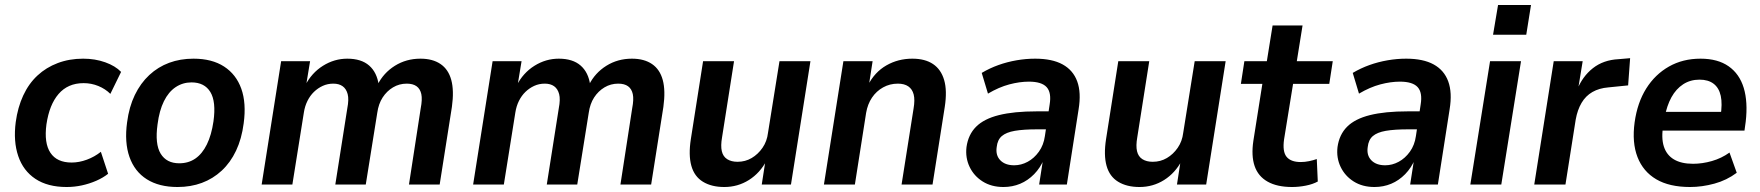

<svg xmlns="http://www.w3.org/2000/svg" viewBox="-20 -739 7050 769"><path d="M247 10Q171 10 122 -22.5Q73 -55 53 -114Q33 -173 43 -250Q51 -309 73 -356.5Q95 -404 130 -436.5Q165 -469 211.5 -486.5Q258 -504 313 -504Q361 -504 401.5 -489.5Q442 -475 465 -451L422 -363Q402 -383 374 -394.5Q346 -406 315 -406Q283 -406 258 -395Q233 -384 214.5 -362.5Q196 -341 184 -311Q172 -281 166 -241Q156 -166 182 -127Q208 -88 267 -88Q297 -88 328 -99.5Q359 -111 384 -131L413 -43Q393 -27 365.5 -15Q338 -3 308 3.5Q278 10 247 10Z M691 10Q617 10 568 -21Q519 -52 498.5 -110.5Q478 -169 489 -249Q497 -311 520 -358.5Q543 -406 578 -438.5Q613 -471 657.5 -487.5Q702 -504 755 -504Q829 -504 877.5 -472.5Q926 -441 946.5 -383.5Q967 -326 956 -245Q948 -183 925.5 -135.5Q903 -88 868 -55.5Q833 -23 788.5 -6.5Q744 10 691 10ZM698 -85Q735 -85 762.5 -104Q790 -123 808.5 -160.5Q827 -198 835 -253Q846 -332 822.5 -370.5Q799 -409 747 -409Q712 -409 683.5 -390Q655 -371 636.5 -333.5Q618 -296 611 -241Q600 -162 623.5 -123.5Q647 -85 698 -85Z M1028 0 1106 -494H1222L1206 -397L1202 -396Q1228 -447 1273.5 -475.5Q1319 -504 1371 -504Q1427 -504 1458.5 -476.5Q1490 -449 1497 -398L1492 -399Q1516 -447 1561.5 -475.5Q1607 -504 1664 -504Q1713 -504 1744.5 -482.5Q1776 -461 1787.5 -418.5Q1799 -376 1790 -311L1741 0H1618L1665 -305Q1672 -341 1667.5 -362Q1663 -383 1648.5 -393.5Q1634 -404 1609 -404Q1579 -404 1554 -389Q1529 -374 1512.5 -348.5Q1496 -323 1491 -287L1445 0H1323L1371 -305Q1378 -341 1372.5 -362Q1367 -383 1352.5 -393.5Q1338 -404 1315 -404Q1292 -404 1272.5 -395Q1253 -386 1237.5 -371Q1222 -356 1211.5 -335Q1201 -314 1197 -288L1151 0Z M1875 0 1953 -494H2069L2053 -397L2049 -396Q2075 -447 2120.5 -475.5Q2166 -504 2218 -504Q2274 -504 2305.5 -476.5Q2337 -449 2344 -398L2339 -399Q2363 -447 2408.5 -475.5Q2454 -504 2511 -504Q2560 -504 2591.5 -482.5Q2623 -461 2634.5 -418.5Q2646 -376 2637 -311L2588 0H2465L2512 -305Q2519 -341 2514.5 -362Q2510 -383 2495.5 -393.5Q2481 -404 2456 -404Q2426 -404 2401 -389Q2376 -374 2359.5 -348.5Q2343 -323 2338 -287L2292 0H2170L2218 -305Q2225 -341 2219.5 -362Q2214 -383 2199.5 -393.5Q2185 -404 2162 -404Q2139 -404 2119.5 -395Q2100 -386 2084.5 -371Q2069 -356 2058.5 -335Q2048 -314 2044 -288L1998 0Z M2881 10Q2830 10 2795.5 -11Q2761 -32 2749 -75Q2737 -118 2747 -182L2796 -494H2920L2872 -189Q2866 -155 2871 -133.5Q2876 -112 2892.5 -101.5Q2909 -91 2934 -91Q2965 -91 2990.5 -106Q3016 -121 3034 -147Q3052 -173 3056 -207L3102 -494H3226L3148 0H3031L3046 -97H3051Q3024 -46 2979.5 -18Q2935 10 2881 10Z M3280 0 3358 -494H3475L3460 -397H3456Q3483 -450 3530 -477Q3577 -504 3634 -504Q3685 -504 3717 -482.5Q3749 -461 3761.5 -418.5Q3774 -376 3764 -311L3715 0H3591L3639 -304Q3645 -339 3639.5 -360.5Q3634 -382 3618 -393Q3602 -404 3576 -404Q3544 -404 3517 -389Q3490 -374 3472.5 -348Q3455 -322 3449 -287L3404 0Z M3999 10Q3951 10 3916 -12Q3881 -34 3863.5 -70.5Q3846 -107 3851 -150Q3858 -200 3889.5 -231.5Q3921 -263 3981 -278Q4041 -293 4132 -293H4194L4184 -221H4135Q4079 -221 4044.5 -215Q4010 -209 3992.5 -194Q3975 -179 3972 -150Q3967 -117 3986.5 -97Q4006 -77 4042 -77Q4070 -77 4096 -91Q4122 -105 4141 -131.5Q4160 -158 4165 -194L4184 -320Q4192 -368 4172 -390Q4152 -412 4101 -412Q4064 -412 4022.5 -401Q3981 -390 3937 -364L3912 -447Q3944 -466 3979 -478.5Q4014 -491 4051.5 -497.5Q4089 -504 4126 -504Q4194 -504 4236 -481Q4278 -458 4294.5 -413Q4311 -368 4300 -301L4253 0H4142L4158 -103H4162Q4147 -67 4122 -41.5Q4097 -16 4066 -3Q4035 10 3999 10Z M4544 10Q4493 10 4458.5 -11Q4424 -32 4412 -75Q4400 -118 4410 -182L4459 -494H4583L4535 -189Q4529 -155 4534 -133.5Q4539 -112 4555.5 -101.5Q4572 -91 4597 -91Q4628 -91 4653.5 -106Q4679 -121 4697 -147Q4715 -173 4719 -207L4765 -494H4889L4811 0H4694L4709 -97H4714Q4687 -46 4642.5 -18Q4598 10 4544 10Z M5155 10Q5095 10 5057 -11.5Q5019 -33 5005 -74Q4991 -115 5000 -175L5036 -403H4950L4964 -494H5054L5077 -637H5197L5174 -494H5318L5304 -403H5159L5123 -181Q5116 -132 5133 -111Q5150 -90 5190 -90Q5206 -90 5223 -93.5Q5240 -97 5254 -102L5258 -12Q5238 -1 5210 4.5Q5182 10 5155 10Z M5485 10Q5437 10 5402 -12Q5367 -34 5349.5 -70.5Q5332 -107 5337 -150Q5344 -200 5375.5 -231.5Q5407 -263 5467 -278Q5527 -293 5618 -293H5680L5670 -221H5621Q5565 -221 5530.5 -215Q5496 -209 5478.5 -194Q5461 -179 5458 -150Q5453 -117 5472.5 -97Q5492 -77 5528 -77Q5556 -77 5582 -91Q5608 -105 5627 -131.5Q5646 -158 5651 -194L5670 -320Q5678 -368 5658 -390Q5638 -412 5587 -412Q5550 -412 5508.5 -401Q5467 -390 5423 -364L5398 -447Q5430 -466 5465 -478.5Q5500 -491 5537.5 -497.5Q5575 -504 5612 -504Q5680 -504 5722 -481Q5764 -458 5780.5 -413Q5797 -368 5786 -301L5739 0H5628L5644 -103H5648Q5633 -67 5608 -41.5Q5583 -16 5552 -3Q5521 10 5485 10Z M5960 -600 5980 -719H6112L6093 -600ZM5869 0 5948 -494H6072L5993 0Z M6125 0 6203 -494H6319L6300 -378H6296Q6318 -433 6360 -466Q6402 -499 6463 -502L6509 -506L6501 -397L6422 -389Q6385 -386 6358 -370.5Q6331 -355 6314.5 -327Q6298 -299 6291 -260L6250 0Z M6749 10Q6666 10 6613.5 -21Q6561 -52 6538.5 -110Q6516 -168 6527 -249Q6538 -328 6573.5 -384.5Q6609 -441 6664.5 -472.5Q6720 -504 6791 -504Q6860 -504 6903.5 -473.5Q6947 -443 6964 -387Q6981 -331 6972 -252L6967 -216H6622L6633 -291H6889L6871 -273Q6879 -323 6872 -355Q6865 -387 6843.5 -403.5Q6822 -420 6787 -420Q6750 -420 6721.5 -401.5Q6693 -383 6674.5 -349.5Q6656 -316 6647 -268L6642 -239Q6633 -187 6644 -152.5Q6655 -118 6684.5 -100.5Q6714 -83 6761 -83Q6798 -83 6836.5 -94Q6875 -105 6907 -128L6936 -47Q6896 -17 6846.5 -3.5Q6797 10 6749 10Z"/></svg>

Font: Nunito Sans 10pt SemiCondensed
Style: Bold Italic
Weight: 700
Width: 4
Italic angle: -9°
Designer: Vernon Adams
Foundry: Vernon Adams
Version: Version 3.101;gftools[0.9.27]